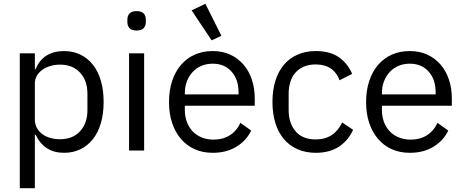

<svg xmlns="http://www.w3.org/2000/svg" viewBox="-20 -799 2465 1019"><path d="M85 -516H165V-432H169Q189 -481 227.5 -504.5Q266 -528 320 -528Q368 -528 407 -509Q446 -490 473.5 -455Q501 -420 515.5 -370Q530 -320 530 -258Q530 -196 515.5 -146Q501 -96 473.5 -61Q446 -26 407 -7Q368 12 320 12Q215 12 169 -84H165V200H85ZM298 -60Q366 -60 405 -102.5Q444 -145 444 -214V-302Q444 -371 405 -413.5Q366 -456 298 -456Q271 -456 246.5 -448.5Q222 -441 204 -428Q186 -415 175.5 -396.5Q165 -378 165 -357V-165Q165 -140 175.5 -120.5Q186 -101 204 -87.5Q222 -74 246.5 -67Q271 -60 298 -60Z M705 -637Q679 -637 667.5 -649.5Q656 -662 656 -682V-695Q656 -715 667.5 -727.5Q679 -740 705 -740Q731 -740 742.5 -727.5Q754 -715 754 -695V-682Q754 -662 742.5 -649.5Q731 -637 705 -637ZM665 -516H745V0H665Z M1109 12Q1056 12 1013.5 -7Q971 -26 940.5 -61.5Q910 -97 893.5 -146.5Q877 -196 877 -258Q877 -319 893.5 -369Q910 -419 940.5 -454.5Q971 -490 1013.5 -509Q1056 -528 1109 -528Q1161 -528 1202 -509Q1243 -490 1272 -456.5Q1301 -423 1316.5 -377Q1332 -331 1332 -276V-238H961V-214Q961 -181 971.5 -152.5Q982 -124 1001.5 -103Q1021 -82 1049.5 -70Q1078 -58 1114 -58Q1163 -58 1199.5 -81Q1236 -104 1256 -147L1313 -106Q1288 -53 1235 -20.5Q1182 12 1109 12ZM1109 -461Q1076 -461 1049 -449.5Q1022 -438 1002.5 -417Q983 -396 972 -367.5Q961 -339 961 -305V-298H1246V-309Q1246 -378 1208.5 -419.5Q1171 -461 1109 -461ZM997 -744 1070 -779 1155 -609 1103 -585Z M1656 12Q1602 12 1559 -7Q1516 -26 1486.5 -61Q1457 -96 1441.5 -146Q1426 -196 1426 -258Q1426 -320 1441.5 -370Q1457 -420 1486.5 -455Q1516 -490 1559 -509Q1602 -528 1656 -528Q1733 -528 1779.5 -494.5Q1826 -461 1849 -407L1782 -373Q1768 -413 1736 -435Q1704 -457 1656 -457Q1620 -457 1593 -445.5Q1566 -434 1548 -413.5Q1530 -393 1521 -364.5Q1512 -336 1512 -302V-214Q1512 -146 1548.5 -102.5Q1585 -59 1656 -59Q1753 -59 1796 -149L1854 -110Q1829 -54 1779.5 -21Q1730 12 1656 12Z M2155 12Q2102 12 2059.5 -7Q2017 -26 1986.5 -61.5Q1956 -97 1939.5 -146.5Q1923 -196 1923 -258Q1923 -319 1939.5 -369Q1956 -419 1986.5 -454.5Q2017 -490 2059.5 -509Q2102 -528 2155 -528Q2207 -528 2248 -509Q2289 -490 2318 -456.5Q2347 -423 2362.5 -377Q2378 -331 2378 -276V-238H2007V-214Q2007 -181 2017.5 -152.5Q2028 -124 2047.5 -103Q2067 -82 2095.5 -70Q2124 -58 2160 -58Q2209 -58 2245.5 -81Q2282 -104 2302 -147L2359 -106Q2334 -53 2281 -20.5Q2228 12 2155 12ZM2155 -461Q2122 -461 2095 -449.5Q2068 -438 2048.5 -417Q2029 -396 2018 -367.5Q2007 -339 2007 -305V-298H2292V-309Q2292 -378 2254.5 -419.5Q2217 -461 2155 -461Z"/></svg>

Font: IBM Plex Sans Devanagari
Style: Regular
Weight: 400
Designer: Mike Abbink, Paul van der Laan, Pieter van Rosmalen, Erin McLaughlin
Foundry: Bold Monday
Version: Version 1.1